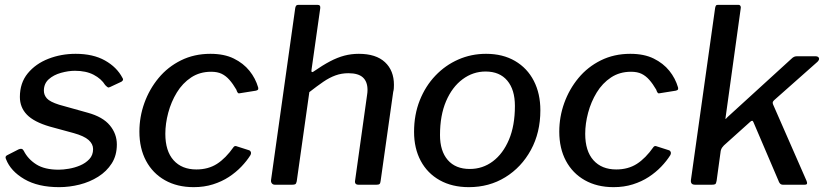

<svg xmlns="http://www.w3.org/2000/svg" viewBox="-20 -762 3410 792"><path d="M224 10Q137 10 80.5 -23Q24 -56 5 -105Q-1 -117 10 -122L57 -146Q64 -149 69 -148Q74 -147 78 -140Q95 -106 129.5 -84Q164 -62 222 -62Q240 -62 264 -66Q288 -70 310.5 -79.5Q333 -89 348.5 -105.5Q364 -122 364 -147Q364 -168 345.5 -184.5Q327 -201 284 -213L185 -240Q120 -259 91 -289Q62 -319 62 -362Q62 -420 94.5 -459.5Q127 -499 179.5 -519.5Q232 -540 292 -540Q364 -540 413 -512.5Q462 -485 485 -441Q488 -437 487.5 -433Q487 -429 481 -425L434 -403Q428 -400 424.5 -402Q421 -404 414 -411Q398 -437 366.5 -453.5Q335 -470 289 -470Q262 -470 231.5 -461.5Q201 -453 181 -435Q161 -417 161 -388Q161 -370 173.5 -356Q186 -342 224 -330L342 -297Q404 -280 433 -245Q462 -210 462 -166Q462 -121 441 -88Q420 -55 385 -33Q350 -11 308 -0.5Q266 10 224 10Z M848 -540Q905 -540 944.5 -520.5Q984 -501 1009 -470Q1034 -439 1045 -401Q1046 -395 1044.5 -392.5Q1043 -390 1036 -388L967 -377Q963 -376 960 -380.5Q957 -385 955 -392Q941 -416 926.5 -432.5Q912 -449 894.5 -457.5Q877 -466 851 -466Q804 -466 768.5 -442.5Q733 -419 709.5 -380.5Q686 -342 674 -297Q662 -252 662 -210Q662 -139 696 -101Q730 -63 790 -63Q839 -63 875 -86Q911 -109 944 -156Q949 -162 958 -158L1008 -142Q1012 -141 1014.5 -135.5Q1017 -130 1013 -122Q998 -98 975.5 -74.5Q953 -51 924 -32Q895 -13 858.5 -1.5Q822 10 779 10Q711 10 660.5 -18.5Q610 -47 582.5 -98.5Q555 -150 555 -219Q555 -280 575.5 -337Q596 -394 634 -440Q672 -486 726.5 -513Q781 -540 848 -540Z M1114 0Q1106 0 1101.5 -5.5Q1097 -11 1098 -19L1198 -730Q1200 -738 1203 -740Q1206 -742 1212 -742H1290Q1303 -742 1301 -728L1265 -474Q1263 -461 1272 -466Q1311 -493 1341.5 -509Q1372 -525 1400.5 -532.5Q1429 -540 1460 -540Q1531 -540 1568 -505.5Q1605 -471 1605 -412Q1605 -405 1604.5 -397.5Q1604 -390 1602 -383L1550 -15Q1549 -6 1545.5 -3Q1542 0 1533 0H1459Q1441 0 1445 -19L1494 -369Q1495 -375 1495.5 -380.5Q1496 -386 1496 -391Q1496 -425 1477 -442.5Q1458 -460 1417 -460Q1389 -460 1364 -451Q1339 -442 1313.5 -424.5Q1288 -407 1256 -382L1204 -14Q1202 -5 1198.5 -2.5Q1195 0 1185 0Z M1914 10Q1845 10 1794 -18.5Q1743 -47 1715.5 -98.5Q1688 -150 1688 -218Q1688 -289 1711.5 -348Q1735 -407 1776 -450Q1817 -493 1870.5 -516.5Q1924 -540 1985 -540Q2054 -540 2104.5 -510.5Q2155 -481 2182 -428.5Q2209 -376 2209 -307Q2209 -215 2170 -143.5Q2131 -72 2064.5 -31Q1998 10 1914 10ZM1918 -65Q1971 -65 2013 -96.5Q2055 -128 2079.5 -186Q2104 -244 2104 -325Q2104 -392 2072.5 -429.5Q2041 -467 1983 -467Q1931 -467 1888 -435Q1845 -403 1820 -344.5Q1795 -286 1795 -205Q1795 -139 1827 -102Q1859 -65 1918 -65Z M2580 -540Q2637 -540 2676.5 -520.5Q2716 -501 2741 -470Q2766 -439 2777 -401Q2778 -395 2776.5 -392.5Q2775 -390 2768 -388L2699 -377Q2695 -376 2692 -380.5Q2689 -385 2687 -392Q2673 -416 2658.5 -432.5Q2644 -449 2626.5 -457.5Q2609 -466 2583 -466Q2536 -466 2500.5 -442.5Q2465 -419 2441.5 -380.5Q2418 -342 2406 -297Q2394 -252 2394 -210Q2394 -139 2428 -101Q2462 -63 2522 -63Q2571 -63 2607 -86Q2643 -109 2676 -156Q2681 -162 2690 -158L2740 -142Q2744 -141 2746.5 -135.5Q2749 -130 2745 -122Q2730 -98 2707.5 -74.5Q2685 -51 2656 -32Q2627 -13 2590.5 -1.5Q2554 10 2511 10Q2443 10 2392.5 -18.5Q2342 -47 2314.5 -98.5Q2287 -150 2287 -219Q2287 -280 2307.5 -337Q2328 -394 2366 -440Q2404 -486 2458.5 -513Q2513 -540 2580 -540Z M3307 -16Q3310 -9 3309 -4.5Q3308 0 3298 0H3210Q3202 0 3197.5 -5Q3193 -10 3191 -17L3088 -258Q3084 -269 3074 -259L2966 -162Q2962 -158 2958.5 -153Q2955 -148 2953 -140L2936 -16Q2934 -5 2930.5 -2.5Q2927 0 2916 0H2848Q2837 0 2833 -5Q2829 -10 2830 -19L2930 -730Q2932 -738 2934 -740Q2936 -742 2943 -742H3026Q3032 -742 3034.5 -737Q3037 -732 3035 -724L2973 -277Q2972 -270 2973.5 -271Q2975 -272 2981 -279L3244 -519Q3251 -526 3256.5 -528Q3262 -530 3268 -530H3343Q3355 -530 3358 -523Q3361 -516 3352 -507L3177 -352Q3172 -348 3169 -343.5Q3166 -339 3169 -331L3307 -16Z"/></svg>

Font: Libre Franklin Thin Medium
Style: Italic
Weight: 500
Italic angle: -8°
Version: Version 3.000